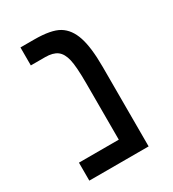

<svg xmlns="http://www.w3.org/2000/svg" viewBox="-151 -683 691 768"><g transform="rotate(-30 194.5 -299.5)"><path d="M309.1 -367.2V0H35.2V-83H219.2V-341.8Q219.2 -420.9 211.4 -453.6Q203.6 -487.3 184.3 -501.7Q165 -516.1 128.9 -516.1H63V-599.1H126Q204.1 -599.1 240.2 -577.6Q276.4 -555.7 292.7 -506.1Q309.1 -456.5 309.1 -367.2Z"/></g></svg>

Font: Arimo
Style: Regular
Weight: 400
Designer: Steve Matteson
Foundry: Monotype Imaging Inc.
Version: Version 1.33